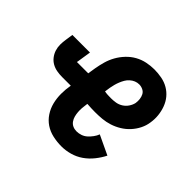

<svg xmlns="http://www.w3.org/2000/svg" viewBox="-131 -688 856 856"><g transform="rotate(45 297.0 -260.0)"><path d="M347 8Q319 8 292 2Q265 -4 243.5 -18.5Q222 -33 207.5 -55Q193 -77 186.5 -103Q180 -129 180 -157Q180 -185 185 -213H130Q113 -213 96.5 -216Q80 -219 66 -227Q52 -235 42 -248Q32 -261 27 -276.5Q22 -292 22 -309Q22 -326 25 -344L30 -378H141L131 -314Q131 -313 131 -312V-311Q131 -310 130 -309.5Q129 -309 129 -308Q129 -308 129 -308Q130 -307 130 -307H201L207 -345Q211 -368 217.5 -391Q224 -414 236 -435.5Q248 -457 265.5 -475.5Q283 -494 304.5 -506Q326 -518 350 -523Q374 -528 397 -528Q421 -528 444.5 -523.5Q468 -519 487.5 -507.5Q507 -496 521 -479Q535 -462 543 -440.5Q551 -419 553.5 -395.5Q556 -372 552 -348Q549 -326 538.5 -305Q528 -284 512 -266.5Q496 -249 475.5 -236.5Q455 -224 433 -217Q411 -210 389 -208Q367 -206 345 -206Q333 -206 320 -206.5Q307 -207 295 -208L294 -204Q292 -191 291 -178Q290 -165 291 -152.5Q292 -140 295 -128.5Q298 -117 305 -107Q312 -97 323 -92Q334 -87 347 -87Q360 -87 373.5 -91.5Q387 -96 397.5 -105.5Q408 -115 416.5 -126.5Q425 -138 430 -151L521 -108Q509 -84 491 -61.5Q473 -39 450 -23Q427 -7 400 0.5Q373 8 347 8ZM351 -300Q366 -300 381 -302.5Q396 -305 409.5 -313.5Q423 -322 432 -335.5Q441 -349 444 -363Q446 -376 444.5 -388.5Q443 -401 437.5 -411.5Q432 -422 420.5 -427.5Q409 -433 397 -433Q385 -433 374 -428.5Q363 -424 353.5 -415.5Q344 -407 338 -396.5Q332 -386 327.5 -375Q323 -364 320 -352.5Q317 -341 315 -330L311 -303Q321 -301 331 -300.5Q341 -300 351 -300Z"/></g></svg>

Font: Iosevka QP
Style: Bold Italic
Weight: 700
Italic angle: -9°
Designer: Belleve Invis
Foundry: Belleve Invis
Version: Version 20.0.0; ttfautohint (v1.8.4)